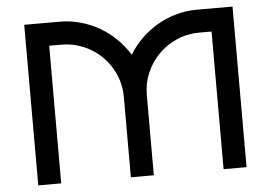

<svg xmlns="http://www.w3.org/2000/svg" viewBox="-50 -767 1176 834"><g transform="rotate(-5 538.0 -350.0)"><path d="M587.9 0H487.8V-350.1Q487.8 -401.9 468.3 -447.3Q448.7 -492.7 414.8 -526.6Q380.9 -560.5 335.2 -580.3Q289.6 -600.1 237.8 -600.1H184.1V0H84V-700.2H237.8Q285.6 -700.2 329.8 -687.7Q374 -675.3 412.6 -652.8Q451.2 -630.4 482.9 -599.1Q514.6 -567.9 538.1 -529.8Q561 -567.9 592.8 -599.1Q624.5 -630.4 663.1 -652.8Q701.7 -675.3 745.8 -687.7Q790 -700.2 837.9 -700.2H992.2V0H892.1V-600.1H837.9Q786.1 -600.1 740.7 -580.3Q695.3 -560.5 661.4 -526.6Q627.4 -492.7 607.7 -447.3Q587.9 -401.9 587.9 -350.1Z"/></g></svg>

Font: Bruno Ace
Style: Regular
Weight: 400
Designer: Astigmatic (AOETI)
Foundry: Astigmatic (AOETI)
Version: Version 1.000